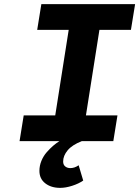

<svg xmlns="http://www.w3.org/2000/svg" viewBox="-20 -680 671 925"><path d="M270 225.1Q226.1 225.1 198 203.1Q169.9 181.2 169.9 143.1Q169.9 118.7 179.4 95.2Q189 71.8 204.8 53.7Q220.7 35.6 235.6 22.7Q250.5 9.8 266.1 0H74.2L94.2 -124H246.1L311 -536.1H159.2L179.2 -660.2H630.9L610.8 -536.1H459L394 -124H545.9L525.9 0H374Q327.6 18.1 305.9 44.2Q284.2 70.3 284.2 98.1Q284.2 113.8 294.2 121.8Q304.2 129.9 318.8 129.9Q339.4 129.9 358.9 116.2L380.9 189.9Q358.9 205.1 327.6 215.1Q296.4 225.1 270 225.1Z"/></svg>

Font: Office Code Pro D Bold Italic
Style: Regular
Weight: 700
Italic angle: -9°
Designer: Nathan Rutzky & Paul D. Hunt
Foundry: Adobe Systems Incorporated
Version: Version 1.004;PS 001.004;hotconv 1.0.70;makeotf.lib2.5.58329